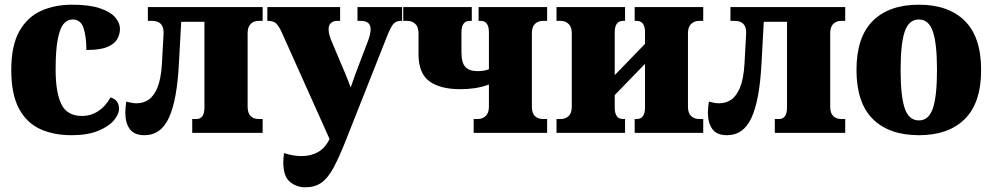

<svg xmlns="http://www.w3.org/2000/svg" viewBox="-20 -566 4228 818"><path d="M285 10Q208 10 150.5 -16.5Q93 -43 60.5 -104Q28 -165 28 -268Q28 -372 62.5 -433Q97 -494 155.5 -520Q214 -546 287 -546Q360 -546 405 -531Q450 -516 470.5 -492.5Q491 -469 491 -442Q491 -420 479.5 -399.5Q468 -379 437.5 -366Q407 -353 348 -353Q348 -410 336 -446.5Q324 -483 289 -483Q267 -483 251 -464Q235 -445 226 -398.5Q217 -352 217 -269Q217 -172 241.5 -122Q266 -72 329 -72Q367 -72 398.5 -92.5Q430 -113 451 -151Q487 -140 487 -103Q487 -79 465 -53Q443 -27 398 -8.5Q353 10 285 10Z M595 10Q552 10 533 -16Q514 -42 514 -85Q514 -96 515 -108Q516 -120 518 -133Q530 -130 540.5 -128Q551 -126 562 -126Q591 -126 613.5 -141.5Q636 -157 651 -193.5Q666 -230 670 -296Q671 -315 672.5 -343.5Q674 -372 675.5 -396.5Q677 -421 677 -427Q677 -477 628 -477H610V-536H1099V-477H1081Q1061 -477 1048 -464Q1035 -451 1035 -425V-111Q1035 -84 1048 -71.5Q1061 -59 1081 -59H1099V0H799V-59H817Q851 -59 851 -108V-473H752L742 -291Q734 -140 700 -65Q666 10 595 10Z M1281 232Q1243 232 1215 208.5Q1187 185 1187 126Q1187 108 1190 86Q1228 99 1265 99Q1305 99 1335.5 81.5Q1366 64 1384 26L1180 -429Q1168 -455 1156.5 -466Q1145 -477 1123 -477H1119V-536H1429V-477H1415Q1400 -477 1390 -468Q1380 -459 1380 -442Q1380 -428 1384 -414.5Q1388 -401 1392 -392L1452 -250Q1458 -236 1463.5 -221.5Q1469 -207 1474 -193Q1479 -207 1484 -221.5Q1489 -236 1494 -250L1548 -392Q1559 -421 1559 -442Q1559 -477 1517 -477H1503V-536H1693V-477H1686Q1668 -477 1656 -464Q1644 -451 1626 -404L1455 28Q1425 104 1401 148.5Q1377 193 1349 212.5Q1321 232 1281 232Z M1998 0V-59H2016Q2036 -59 2049.5 -72Q2063 -85 2063 -111V-206Q2034 -195 2003.5 -190.5Q1973 -186 1941 -186Q1855 -186 1809 -220Q1763 -254 1763 -335V-425Q1763 -451 1749.5 -464Q1736 -477 1716 -477H1698V-536H1990V-477H1981Q1946 -477 1946 -428V-343Q1946 -299 1962.5 -281Q1979 -263 2013 -263Q2025 -263 2038 -264.5Q2051 -266 2063 -271V-428Q2063 -477 2028 -477H2019V-536H2311V-477H2293Q2272 -477 2259 -464Q2246 -451 2246 -425V-111Q2246 -84 2259 -71.5Q2272 -59 2293 -59H2311V0Z M2351 0V-59H2369Q2389 -59 2402.5 -71.5Q2416 -84 2416 -111V-425Q2416 -451 2402.5 -464Q2389 -477 2369 -477H2351V-536H2643V-477H2634Q2599 -477 2599 -428V-246L2728 -379V-428Q2728 -477 2693 -477H2684V-536H2976V-477H2958Q2938 -477 2924.5 -464Q2911 -451 2911 -425V-111Q2911 -84 2924.5 -71.5Q2938 -59 2958 -59H2976V0H2684V-59H2693Q2728 -59 2728 -108V-294L2599 -161V-108Q2599 -59 2634 -59H2643V0Z M3077 10Q3034 10 3015 -16Q2996 -42 2996 -85Q2996 -96 2997 -108Q2998 -120 3000 -133Q3012 -130 3022.5 -128Q3033 -126 3044 -126Q3073 -126 3095.5 -141.5Q3118 -157 3133 -193.5Q3148 -230 3152 -296Q3153 -315 3154.5 -343.5Q3156 -372 3157.5 -396.5Q3159 -421 3159 -427Q3159 -477 3110 -477H3092V-536H3581V-477H3563Q3543 -477 3530 -464Q3517 -451 3517 -425V-111Q3517 -84 3530 -71.5Q3543 -59 3563 -59H3581V0H3281V-59H3299Q3333 -59 3333 -108V-473H3234L3224 -291Q3216 -140 3182 -65Q3148 10 3077 10Z M3895 10Q3768 10 3698.5 -59Q3629 -128 3629 -268Q3629 -408 3698.5 -477Q3768 -546 3895 -546Q4021 -546 4090.5 -477Q4160 -408 4160 -268Q4160 -128 4090.5 -59Q4021 10 3895 10ZM3895 -53Q3937 -53 3954.5 -104.5Q3972 -156 3972 -268Q3972 -380 3954.5 -431.5Q3937 -483 3895 -483Q3852 -483 3834.5 -431.5Q3817 -380 3817 -268Q3817 -156 3834.5 -104.5Q3852 -53 3895 -53Z"/></svg>

Font: Noto Serif SemiCondensed Black
Style: Regular
Weight: 900
Width: 4
Designer: Monotype Design Team
Foundry: Monotype Imaging Inc.
Version: Version 2.014; ttfautohint (v1.8.4.7-5d5b)